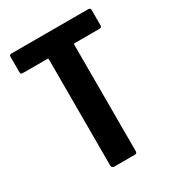

<svg xmlns="http://www.w3.org/2000/svg" viewBox="-165 -769 786 865"><g transform="rotate(-30 228.0 -336.5)"><path d="M174 0Q170 0 165.5 -3.5Q161 -7 161 -12V-564Q161 -569 160 -570Q159 -571 154 -571H33Q22 -571 19.5 -573.5Q17 -576 17 -583V-661Q17 -668 19.5 -670.5Q22 -673 31 -673H423Q433 -673 436 -670.5Q439 -668 439 -661V-584Q439 -576 436 -573.5Q433 -571 422 -571H301Q295 -571 294 -570Q293 -569 293 -564V-12Q293 0 281 0Z"/></g></svg>

Font: Glory Thin
Style: Bold
Weight: 700
Version: Version 1.011